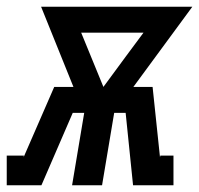

<svg xmlns="http://www.w3.org/2000/svg" viewBox="-65 -550 591 570"><path d="M-45 0V-88H6L5 -83L96 -292H153L57 -530H506L331 -292H388L410 -83L411 -88H450V0H330L308 -215H274L238 0H149L185 -215H151L58 0ZM242 -292 309 -383 361 -453H176Z"/></svg>

Font: Iosevka Slab Semibold Oblique
Style: Regular
Weight: 600
Italic angle: -9°
Monospace: yes
Designer: Belleve Invis
Foundry: Belleve Invis
Version: Version 11.1.1; ttfautohint (v1.8.3)